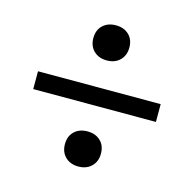

<svg xmlns="http://www.w3.org/2000/svg" viewBox="-90 -678 780 771"><g transform="rotate(15 300.0 -292.5)"><path d="M45 -253V-327H555V-253ZM300 0.6Q266.4 0.6 245.7 -19.6Q225.1 -39.7 225.1 -72.4Q225.1 -105.9 245.7 -125.6Q266.4 -145.3 300 -145.3Q333.6 -145.3 354.2 -125.6Q374.8 -105.9 374.8 -72.4Q374.8 -39.7 354.2 -19.6Q333.6 0.6 300 0.6ZM300 -440.4Q266.4 -440.4 245.7 -460.6Q225.1 -480.7 225.1 -513.4Q225.1 -546.9 245.7 -566.6Q266.4 -586.3 300 -586.3Q333.6 -586.3 354.2 -566.6Q374.8 -546.9 374.8 -513.4Q374.8 -480.7 354.2 -460.6Q333.6 -440.4 300 -440.4Z"/></g></svg>

Font: M PLUS Code Latin 60
Style: Regular
Weight: 400
Width: 7
Monospace: yes
Designer: Coji Morishita
Foundry: UNDERFOREST DESIGN
Version: Version 1.005; ttfautohint (v1.8.3)